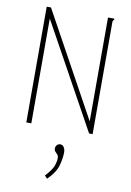

<svg xmlns="http://www.w3.org/2000/svg" viewBox="-97 -683 695 1018"><g transform="rotate(10 250.0 -174.0)"><path d="M70 -623H93L400 -64V-623H434V-616Q429 -614 427.5 -607.5Q426 -601 427 -584V0H408L97 -564V0H70ZM230 275 216 260Q250 223 258.5 200Q267 177 267 157Q267 146 261 139Q255 132 249 126Q243 120 243 110Q243 99 250 91Q257 83 268 83Q280 83 287.5 94Q295 105 295 122Q295 153 284 193Q273 233 230 275Z"/></g></svg>

Font: Inconsolata ExtraLight
Style: Regular
Weight: 200
Monospace: yes
Designer: Raph Levien, Cyreal, Brenton Simpson
Foundry: Raph Levien, Cyreal, Google
Version: Version 3.001; ttfautohint (v1.8.2.53-6de2)